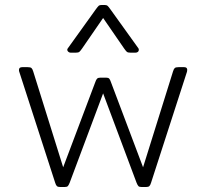

<svg xmlns="http://www.w3.org/2000/svg" viewBox="-20 -749 826 769"><path d="M252 -556 364 -712Q372 -723 375.5 -726Q379 -729 387 -729H399Q407 -729 410.5 -726Q414 -723 422 -712L534 -556Q536 -554 536 -549Q536 -544 532 -541Q528 -538 522 -538H503Q492 -538 488 -541.5Q484 -545 477 -555L393 -677L309 -555Q302 -545 298 -541.5Q294 -538 283 -538H264Q256 -538 251.5 -544Q247 -550 252 -556ZM201 -17 57 -462Q56 -464 56 -469Q56 -480 69 -480H91Q102 -480 106 -476.5Q110 -473 113 -463L233 -79L362 -421Q365 -430 369 -434Q373 -438 382 -438H405Q414 -438 417.5 -434Q421 -430 424 -421L553 -79L673 -463Q676 -473 680 -476.5Q684 -480 695 -480H717Q726 -480 728.5 -475Q731 -470 729 -462L585 -17Q582 -7 578 -3.5Q574 0 565 0H547Q538 0 534.5 -3.5Q531 -7 527 -17L393 -375L259 -17Q255 -7 251.5 -3.5Q248 0 239 0H221Q212 0 208 -3.5Q204 -7 201 -17Z"/></svg>

Font: Mitr ExtraLight
Style: Regular
Weight: 250
Designer: Thanarat Vachiruckul
Foundry: Cadson Demak Co.,Ltd.
Version: Version 1.000